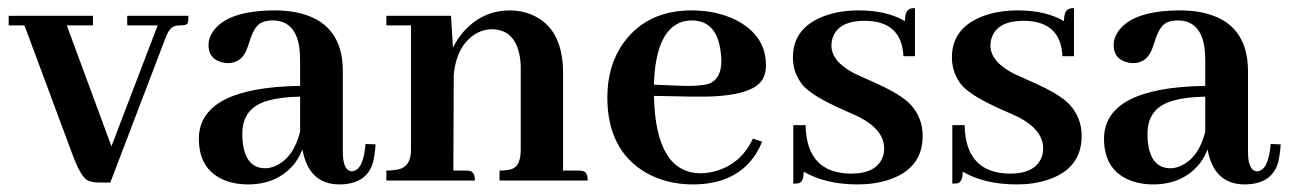

<svg xmlns="http://www.w3.org/2000/svg" viewBox="-20 -458 3273 487"><path d="M215.8 -393.6V-418H2V-393.6H42L164.1 -65.4Q184.6 -10.7 201.2 -1Q211.9 4.9 231.4 4.9H259.8L400.4 -363.3Q410.2 -389.6 425.8 -392.6Q431.6 -393.6 437.5 -393.6Q454.1 -393.6 456.1 -399.4Q458 -405.3 458 -418H302.7V-393.6H379.9L262.7 -86.9L149.4 -393.6Z M839.8 9.8Q909.2 9.8 925.8 -44.9Q930.7 -64.5 932.6 -91.8L907.2 -92.8Q901.4 -24.4 872.1 -23.4Q849.6 -25.4 849.6 -72.3V-277.3Q849.6 -403.3 730.5 -426.8Q706.1 -431.6 678.7 -431.6Q555.7 -431.6 519.5 -377Q508.8 -361.3 508.8 -343.8Q508.8 -310.5 540 -300.8Q548.8 -297.9 557.6 -297.9Q592.8 -297.9 606.4 -334Q608.4 -338.9 612.3 -350.6Q624 -390.6 642.6 -400.4Q655.3 -406.2 670.9 -406.2Q729.5 -406.2 739.3 -336.9Q741.2 -321.3 741.2 -302.7V-240.2Q485.4 -236.3 484.4 -106.4Q484.4 -22.5 557.6 2Q581.1 9.8 608.4 9.8Q685.5 9.8 728.5 -44.9Q740.2 -61.5 747.1 -79.1Q762.7 8.8 839.8 9.8ZM653.3 -31.2Q598.6 -31.2 594.7 -109.4Q594.7 -114.3 594.7 -119.1Q594.7 -185.5 661.1 -203.1Q692.4 -211.9 741.2 -212.9V-124Q724.6 -57.6 678.7 -37.1Q665 -31.2 653.3 -31.2Z M1160.2 -25.4H1129.9L1130.9 -266.6Q1137.7 -344.7 1189.5 -374Q1208 -383.8 1226.6 -383.8Q1281.2 -383.8 1295.9 -326.2Q1300.8 -308.6 1300.8 -287.1V-78.1Q1300.8 -37.1 1278.3 -29.3Q1267.6 -25.4 1247.1 -25.4V0H1470.7Q1470.7 -21.5 1458 -24.4Q1452.1 -25.4 1446.3 -25.4H1408.2V-272.5Q1408.2 -387.7 1328.1 -420.9Q1302.7 -431.6 1273.4 -431.6Q1203.1 -431.6 1154.3 -376Q1138.7 -357.4 1128.9 -336.9L1124 -418H960V-393.6H1022.5V-78.1Q1022.5 -35.2 990.2 -28.3Q977.5 -25.4 960 -25.4V0H1184.6Q1184.6 -21.5 1171.9 -24.4Q1166 -25.4 1160.2 -25.4Z M1734.4 -406.2Q1794.9 -406.2 1806.6 -335Q1809.6 -319.3 1809.6 -302.7Q1809.6 -256.8 1776.4 -245.1Q1754.9 -239.3 1713.9 -240.2L1638.7 -243.2Q1642.6 -381.8 1711.9 -403.3Q1723.6 -406.2 1734.4 -406.2ZM1913.1 -98.6 1889.6 -106.4Q1861.3 -44.9 1799.8 -25.4Q1779.3 -18.6 1757.8 -18.6Q1643.6 -18.6 1638.7 -212.9Q1638.7 -213.9 1638.7 -214.8L1737.3 -212.9Q1883.8 -210 1913.1 -254.9Q1922.9 -270.5 1922.9 -292Q1922.9 -369.1 1844.7 -408.2Q1795.9 -431.6 1734.4 -431.6Q1622.1 -431.6 1562.5 -350.6Q1520.5 -293 1520.5 -210.9Q1520.5 -77.1 1619.1 -19.5Q1671.9 9.8 1737.3 9.8Q1848.6 9.8 1898.4 -69.3Q1907.2 -84 1913.1 -98.6Z M2138.7 -17.6Q2204.1 -17.6 2219.7 -61.5Q2222.7 -71.3 2222.7 -81.1Q2222.7 -127.9 2161.1 -160.2Q2147.5 -167 2118.2 -179.7Q2043 -212.9 2017.6 -240.2Q1991.2 -271.5 1991.2 -312.5Q1991.2 -389.6 2075.2 -418.9Q2112.3 -431.6 2158.2 -431.6Q2229.5 -431.6 2275.4 -404.3Q2275.4 -433.6 2291 -436.5Q2295.9 -437.5 2300.8 -437.5V-315.4H2271.5Q2267.6 -404.3 2173.8 -405.3Q2108.4 -405.3 2092.8 -364.3Q2088.9 -353.5 2088.9 -342.8Q2088.9 -301.8 2147.5 -271.5Q2160.2 -265.6 2188.5 -252.9Q2265.6 -219.7 2291 -191.4Q2320.3 -158.2 2320.3 -113.3Q2320.3 -30.3 2234.4 -2Q2199.2 9.8 2156.2 9.8Q2074.2 9.8 2018.6 -22.5Q2018.6 2.9 2005.9 6.8Q2000 7.8 1992.2 7.8V-140.6H2023.4Q2025.4 -18.6 2138.7 -17.6Z M2542 -17.6Q2607.4 -17.6 2623 -61.5Q2626 -71.3 2626 -81.1Q2626 -127.9 2564.5 -160.2Q2550.8 -167 2521.5 -179.7Q2446.3 -212.9 2420.9 -240.2Q2394.5 -271.5 2394.5 -312.5Q2394.5 -389.6 2478.5 -418.9Q2515.6 -431.6 2561.5 -431.6Q2632.8 -431.6 2678.7 -404.3Q2678.7 -433.6 2694.3 -436.5Q2699.2 -437.5 2704.1 -437.5V-315.4H2674.8Q2670.9 -404.3 2577.1 -405.3Q2511.7 -405.3 2496.1 -364.3Q2492.2 -353.5 2492.2 -342.8Q2492.2 -301.8 2550.8 -271.5Q2563.5 -265.6 2591.8 -252.9Q2668.9 -219.7 2694.3 -191.4Q2723.6 -158.2 2723.6 -113.3Q2723.6 -30.3 2637.7 -2Q2602.5 9.8 2559.6 9.8Q2477.5 9.8 2421.9 -22.5Q2421.9 2.9 2409.2 6.8Q2403.3 7.8 2395.5 7.8V-140.6H2426.8Q2428.7 -18.6 2542 -17.6Z M3135.7 9.8Q3205.1 9.8 3221.7 -44.9Q3226.6 -64.5 3228.5 -91.8L3203.1 -92.8Q3197.3 -24.4 3168 -23.4Q3145.5 -25.4 3145.5 -72.3V-277.3Q3145.5 -403.3 3026.4 -426.8Q3002 -431.6 2974.6 -431.6Q2851.6 -431.6 2815.4 -377Q2804.7 -361.3 2804.7 -343.8Q2804.7 -310.5 2835.9 -300.8Q2844.7 -297.9 2853.5 -297.9Q2888.7 -297.9 2902.3 -334Q2904.3 -338.9 2908.2 -350.6Q2919.9 -390.6 2938.5 -400.4Q2951.2 -406.2 2966.8 -406.2Q3025.4 -406.2 3035.2 -336.9Q3037.1 -321.3 3037.1 -302.7V-240.2Q2781.2 -236.3 2780.3 -106.4Q2780.3 -22.5 2853.5 2Q2877 9.8 2904.3 9.8Q2981.4 9.8 3024.4 -44.9Q3036.1 -61.5 3043 -79.1Q3058.6 8.8 3135.7 9.8ZM2949.2 -31.2Q2894.5 -31.2 2890.6 -109.4Q2890.6 -114.3 2890.6 -119.1Q2890.6 -185.5 2957 -203.1Q2988.3 -211.9 3037.1 -212.9V-124Q3020.5 -57.6 2974.6 -37.1Q2960.9 -31.2 2949.2 -31.2Z"/></svg>

Font: Abhaya Libre
Style: Bold
Weight: 700
Designer: Pushpananda Ekanayake, Sol Matas, Pathum Egodawatta
Foundry: Mooniak
Version: Version 1.050 ; ttfautohint (v1.6)